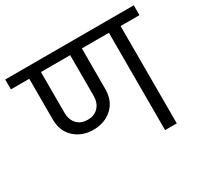

<svg xmlns="http://www.w3.org/2000/svg" viewBox="-156 -819 1042 996"><g transform="rotate(-30 365.0 -321.0)"><path d="M750 -583H637V0H567V-583H405V-341Q405 -269 360 -228Q315 -187 247 -187Q180 -187 135 -228Q90 -269 90 -341V-583H-20V-642H750ZM335 -583H160V-340Q160 -298 183 -272.5Q206 -247 247 -247Q288 -247 311.5 -272.5Q335 -298 335 -340Z"/></g></svg>

Font: Martel Sans Light
Style: Regular
Weight: 300
Designer: Dan Reynolds and Mathieu Réguer
Foundry: Dan Reynolds and Mathieu Réguer
Version: Version 1.002; ttfautohint (v1.1) -l 5 -r 5 -G 72 -x 0 -D la